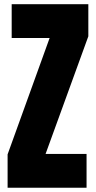

<svg xmlns="http://www.w3.org/2000/svg" viewBox="-20 -879 450 899"><path d="M15.6 0V-156.2L212.4 -701.2H34.7V-859.4H393.6V-709L193.4 -158.2H385.3V0Z"/></svg>

Font: webenart
Style: Regular
Weight: 400
Designer: Vernon Adams
Foundry: Vernon Adams
Version: Version 2.116; ttfautohint (v1.8.3)